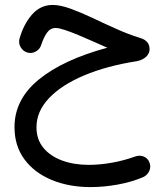

<svg xmlns="http://www.w3.org/2000/svg" viewBox="-20 -450 680 789"><path d="M196.8 -429.7Q227.5 -429.7 270 -414.3Q312.5 -398.9 360.8 -376Q409.2 -353 459 -330.8Q508.8 -308.6 554.7 -294.4Q594.7 -283.2 594.7 -247.6Q594.7 -230.5 580.8 -217Q566.9 -203.6 543 -198.7Q418 -179.2 325.2 -139.9Q232.4 -100.6 181.2 -46.4Q129.9 7.8 129.9 73.2Q129.9 122.6 158 157Q186 191.4 234.9 209.5Q283.7 227.5 344.7 227.5Q389.6 227.5 439.2 218.8Q488.8 210 534.7 193.4Q553.2 186.5 570.1 193.1Q586.9 199.7 593.8 216.8Q601.1 234.4 593.8 251.7Q586.4 269 569.3 277.3Q522 297.9 464.6 308.3Q407.2 318.8 352.1 318.8Q262.7 318.8 191.9 289.3Q121.1 259.8 80.3 204.6Q39.6 149.4 39.6 72.3Q39.6 -41.5 139.2 -123Q238.8 -204.6 420.9 -253.9Q395 -265.1 364 -279.1Q333 -293 302.5 -305.7Q272 -318.4 247.1 -326.7Q222.2 -335 209 -335Q186.5 -335 172.9 -315.2Q159.2 -295.4 149.9 -267.1Q145 -249 128.2 -239Q111.3 -229 93.3 -233.9Q75.2 -238.8 65.2 -255.6Q55.2 -272.5 60.1 -290.5Q76.7 -350.1 111.3 -389.9Q146 -429.7 196.8 -429.7Z"/></svg>

Font: Mikhak-FD Medium
Style: Regular
Weight: 500
Designer: Amin Abedi
Version: Version 3.2